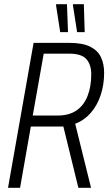

<svg xmlns="http://www.w3.org/2000/svg" viewBox="-20 -889 513 909"><path d="M18 0 139 -686H309Q371 -686 407 -668Q443 -650 458 -618Q473 -586 473 -544Q473 -489 457 -440Q441 -391 410.5 -355.5Q380 -320 336 -303L411 0H351L280 -290H126L75 0ZM135 -342H253Q307 -342 342 -366Q377 -390 394.5 -434.5Q412 -479 412 -537Q412 -583 389 -609Q366 -635 307 -635H187ZM265 -737 245 -866 247 -869H297L302 -737ZM345 -737 325 -866 326 -869H377L381 -737Z"/></svg>

Font: Archivo ExtraCondensed ExtraLight
Style: Italic
Weight: 250
Width: 2
Italic angle: -10°
Designer: Hector Gatti
Foundry: Omnibus-Type
Version: Version 2.001